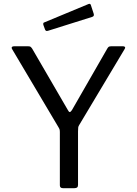

<svg xmlns="http://www.w3.org/2000/svg" viewBox="-20 -984 715 1004"><path d="M624 -742Q631 -742 633.5 -738Q636 -734 632 -728L394 -330Q390 -324 389 -317.5Q388 -311 388 -297V-17Q388 -8 383.5 -4Q379 0 369 0H309Q293 0 293 -15V-293Q293 -302 291.5 -307Q290 -312 285 -320L44 -726Q41 -731 41 -734Q41 -742 55 -742H127Q136 -742 139.5 -739.5Q143 -737 148 -730L334 -410Q340 -398 345 -398Q349 -398 356 -408L541 -730Q545 -737 549 -739.5Q553 -742 562 -742ZM470 -912Q471 -910 471 -906Q471 -898 460 -895L231 -823Q229 -822 225 -822Q218 -822 215 -831L207 -853Q206 -855 206 -858Q206 -866 212 -867L443 -963Q444 -964 447 -964Q453 -964 455 -958Z"/></svg>

Font: Libre Franklin
Style: Regular
Weight: 400
Designer: Pablo Impallari, Rodrigo Fuenzalida
Foundry: Impallari Type
Version: Version 1.001; ttfautohint (v1.4.1)